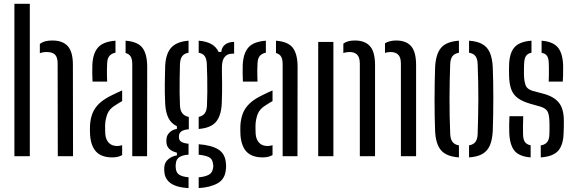

<svg xmlns="http://www.w3.org/2000/svg" viewBox="-20 -820 3016 1008"><path d="M55.6 0V-800H136.5V0ZM283.4 0 282.6 -487Q282.6 -518.8 269.1 -532.8Q255.6 -546.9 225.2 -546.9Q204.6 -546.9 189.2 -540.7V-589.6Q201.2 -598.7 217.1 -603.1Q233 -607.4 254.2 -607.4Q309.6 -607.4 336.1 -577.4Q362.6 -547.4 362.7 -480.9L363.4 0Z M452.9 -111.3Q452.4 -124 452.2 -136.3Q452 -148.5 452.5 -161.5Q454.7 -197.4 465.9 -225.7Q477 -254 501.9 -277.5Q526.8 -300.9 570.6 -321.7Q582.4 -327.5 595.2 -333.6Q607.9 -339.6 621.3 -345.3V-289.2Q613.5 -285.2 604.9 -279.8Q596.2 -274.5 586.3 -267.9Q553.9 -249 543.2 -220.4Q532.5 -191.8 531.8 -160.7Q531.8 -146.9 532 -136.8Q532.2 -126.7 532.7 -116.7Q535.2 -87.1 551.2 -70.3Q567.1 -53.5 594.9 -53.5Q609.8 -53.5 621.3 -57.9V-5.9Q601 6.3 569.6 6.3Q514.1 6.3 485.8 -22.6Q457.4 -51.4 452.9 -111.3ZM465.8 -391.7Q464.4 -412.8 464.4 -435.4Q464.3 -458.1 464.8 -478.5Q467.4 -539.3 494.2 -570.3Q521 -601.4 586.3 -606.4V-543.4Q566.5 -539.7 555 -526.9Q543.6 -514.1 542.6 -489Q541.6 -474.5 541.4 -455.3Q541.1 -436 541.6 -418.6Q542.1 -401.2 542.6 -391.7ZM674.4 0V-483.3Q674.4 -508.4 666.5 -522.5Q658.6 -536.5 639.4 -541.6V-606.4Q703.8 -601.3 728.3 -568.3Q752.8 -535.2 752.8 -468.2L752.2 0Z M969.9 167.6Q910.3 164.5 878.8 143.8Q847.3 123.2 843.1 85Q842.5 79.2 842.1 72.8Q841.8 66.3 842.4 60Q843.8 32.3 863.3 16.1Q882.7 -0.2 908.8 -4.3V-18.4Q857.1 -31.6 853.9 -70.4Q853.2 -77.3 853.5 -81Q853.8 -84.7 853.9 -90.1Q855.1 -110.3 870.9 -125.2Q886.6 -140.1 908.7 -143.1V-157.5Q878.9 -171.4 864.5 -200Q850 -228.7 847.3 -273.5Q845.9 -304 845.4 -327.7Q844.9 -351.3 845.2 -373.2Q845.4 -395.1 845.9 -419.8Q846.4 -444.4 847.3 -475.9Q850.9 -539.6 879.4 -570.5Q907.9 -601.4 969.9 -606.4V-543.2Q946.6 -539.1 936.2 -524.6Q925.7 -510.1 924.8 -482.3Q923.8 -451.7 923.3 -412.6Q922.8 -373.6 923 -334.9Q923.3 -296.3 924.8 -266.2Q926.2 -238.5 938 -224.4Q949.7 -210.3 971.2 -206.1V-141.3Q943.7 -139.3 931.5 -129.8Q919.4 -120.3 919.4 -104.5Q919.4 -103.6 919.4 -102Q919.4 -100.4 919.4 -99Q919.4 -84 930.9 -76.1Q942.4 -68.2 969.9 -65.3V-8Q940.7 -6.3 922.6 4.4Q904.5 15.1 902.9 41Q902.1 45.9 902.1 51.8Q902.2 57.7 902.9 63.3Q905 88.2 922.5 98.3Q940.1 108.4 969.9 110.5ZM1023.1 167.5V110.9Q1055.1 108.3 1075.4 97.8Q1095.6 87.3 1098.6 61.7Q1100.1 55.8 1099.8 50.2Q1099.6 44.6 1098.1 38.6Q1095.2 12.8 1074.7 4Q1054.3 -4.8 1023.1 -7.7V-62.8Q1090.4 -57.8 1126.4 -35.3Q1162.4 -12.8 1166.1 37.3Q1166.8 43.2 1167.1 51Q1167.3 58.8 1166.1 66.8Q1162.4 120.1 1122.6 142.2Q1082.7 164.2 1023.1 167.5ZM1023.1 -142.8V-206.1Q1043.6 -210.8 1054.4 -224.3Q1065.2 -237.8 1066.6 -266.1Q1068.1 -297.7 1068.4 -335.4Q1068.7 -373 1068 -411.9Q1067.3 -450.7 1065.8 -484.8Q1064.4 -511.4 1054.8 -525.2Q1045.3 -539 1023.1 -543.1V-606.4Q1103.2 -600.4 1127.7 -547.4H1141.8Q1143.8 -572.4 1162 -586.2Q1180.1 -599.9 1209.1 -600V-538.1H1198.3Q1173.6 -538.1 1159.4 -520.7Q1145.1 -503.4 1145.1 -466.6V-441.2Q1146 -408.1 1146 -382.4Q1146.1 -356.7 1145.8 -331.2Q1145.6 -305.8 1144.1 -273.5Q1140.3 -209.8 1112.8 -178.9Q1085.2 -148 1023.1 -142.8Z M1242.4 -111.3Q1241.9 -124 1241.7 -136.3Q1241.5 -148.5 1242 -161.5Q1244.2 -197.4 1255.4 -225.7Q1266.5 -254 1291.4 -277.5Q1316.3 -300.9 1360.1 -321.7Q1371.9 -327.5 1384.7 -333.6Q1397.4 -339.6 1410.8 -345.3V-289.2Q1403 -285.2 1394.4 -279.8Q1385.7 -274.5 1375.8 -267.9Q1343.4 -249 1332.7 -220.4Q1322 -191.8 1321.3 -160.7Q1321.3 -146.9 1321.5 -136.8Q1321.7 -126.7 1322.2 -116.7Q1324.7 -87.1 1340.7 -70.3Q1356.6 -53.5 1384.4 -53.5Q1399.3 -53.5 1410.8 -57.9V-5.9Q1390.5 6.3 1359.1 6.3Q1303.6 6.3 1275.3 -22.6Q1246.9 -51.4 1242.4 -111.3ZM1255.3 -391.7Q1253.9 -412.8 1253.9 -435.4Q1253.8 -458.1 1254.3 -478.5Q1256.9 -539.3 1283.7 -570.3Q1310.5 -601.4 1375.8 -606.4V-543.4Q1356 -539.7 1344.5 -526.9Q1333.1 -514.1 1332.1 -489Q1331.1 -474.5 1330.9 -455.3Q1330.6 -436 1331.1 -418.6Q1331.6 -401.2 1332.1 -391.7ZM1463.9 0V-483.3Q1463.9 -508.4 1456 -522.5Q1448.1 -536.5 1428.9 -541.6V-606.4Q1493.3 -601.3 1517.8 -568.3Q1542.3 -535.2 1542.3 -468.2L1541.7 0Z M1650.6 0V-600H1730.3V0ZM2084.7 0V-487Q2084.3 -518.9 2070.7 -532.9Q2057.1 -546.9 2029.7 -546.9Q2013.2 -546.9 2001.2 -541.7V-592.9Q2013.2 -599.9 2027.5 -603.6Q2041.8 -607.4 2059.6 -607.4Q2111.7 -607.4 2137.9 -578.1Q2164 -548.7 2164.5 -480.9V0ZM1869.1 0V-487Q1868.6 -518.8 1855.2 -532.8Q1841.9 -546.9 1814.2 -546.9Q1805.6 -546.9 1797.4 -545.4Q1789.2 -543.9 1782.6 -541.2V-591.1Q1794.1 -599.3 1808.7 -603.4Q1823.4 -607.4 1843.2 -607.4Q1895.2 -607.4 1921.9 -578.1Q1948.5 -548.7 1949 -480.9V0Z M2264.3 -133.1Q2262.9 -163.7 2262.2 -205.3Q2261.4 -247 2261.4 -293.1Q2261.4 -339.1 2262.2 -384.2Q2262.9 -429.3 2264.3 -466.6Q2267.8 -536.5 2295.7 -569.1Q2323.5 -601.8 2389.4 -606.4V-543.2Q2365.1 -538.5 2354.8 -524.2Q2344.4 -509.8 2343.5 -482.3Q2342.1 -442.4 2341.1 -397.9Q2340.2 -353.4 2340 -306.4Q2339.8 -259.4 2340.7 -211.8Q2341.7 -164.2 2343.6 -117.8Q2344.6 -90.4 2355.1 -75.7Q2365.6 -60.9 2389.4 -56.7V6.4Q2323.4 1.7 2295.3 -31.3Q2267.2 -64.3 2264.3 -133.1ZM2442.5 6.4V-56.7Q2466.6 -61.4 2476.7 -75.9Q2486.7 -90.4 2487.7 -116.5Q2489.2 -161.9 2490.1 -207.2Q2491.1 -252.5 2491.3 -298.3Q2491.5 -344.1 2490.5 -390.4Q2489.6 -436.8 2487.7 -484Q2486.7 -510.9 2476.5 -525Q2466.2 -539.1 2442.5 -543.3V-606.4Q2487 -603.3 2513.4 -587.7Q2539.9 -572.2 2552.3 -542.3Q2564.8 -512.5 2567 -466.6Q2568.4 -432.6 2569.2 -390.7Q2569.9 -348.7 2569.9 -303.8Q2569.9 -258.8 2569.2 -215Q2568.4 -171.2 2567 -133.1Q2564.7 -87.1 2552.2 -57.4Q2539.8 -27.8 2513.3 -12.2Q2486.9 3.3 2442.5 6.4Z M2653.6 -122.9Q2653.1 -146.2 2653.2 -167.2Q2653.3 -188.1 2654.6 -209.8H2726.9Q2725.4 -179 2725.6 -155.6Q2725.9 -132.3 2726 -115Q2726.6 -88 2735.7 -74.7Q2744.8 -61.4 2765.9 -57.2V6.4Q2705.4 1.7 2680.7 -29.1Q2655.9 -60 2653.6 -122.9ZM2819 6.4V-56.6Q2842.4 -60.6 2853 -74.3Q2863.6 -87.9 2864.4 -115.5Q2864.9 -130.2 2864.9 -140.5Q2864.9 -150.9 2864.9 -160.6Q2864.9 -170.3 2864.4 -182.7Q2863.6 -217.9 2854.5 -234.7Q2845.4 -251.5 2817.1 -260.3L2761.9 -275.9Q2722.4 -287.5 2698.9 -304.7Q2675.4 -321.9 2664.6 -349.7Q2653.9 -377.6 2652.7 -421.6Q2652.2 -439.4 2652.2 -451.1Q2652.2 -462.8 2652.7 -476.2Q2653.9 -540 2680.3 -570.9Q2706.7 -601.8 2770.3 -606.4V-543.3Q2750.1 -539.2 2741.3 -526Q2732.6 -512.8 2731.7 -486Q2731.3 -476.8 2730.8 -462Q2730.3 -447.2 2730.7 -429.4Q2731.6 -393.9 2739.5 -372.5Q2747.4 -351 2779.1 -342.1L2831 -328.4Q2887 -314 2913.6 -281.7Q2940.2 -249.4 2940.2 -185.1Q2940.2 -167 2940 -153.4Q2939.8 -139.7 2938.9 -121.1Q2937.2 -58.7 2910.4 -28.5Q2883.7 1.8 2819 6.4ZM2860.7 -391.7Q2861.7 -407.9 2861.7 -425.7Q2861.7 -443.5 2861.7 -459.4Q2861.7 -475.4 2861.2 -486.5Q2860.6 -512.7 2852.4 -525.9Q2844.2 -539 2823.4 -542.7V-606.4Q2882.9 -601.7 2908.5 -571.2Q2934.1 -540.7 2936.4 -477.2Q2936.4 -469.6 2936.4 -453.8Q2936.4 -438.1 2936.1 -420.9Q2935.9 -403.8 2934.5 -391.7Z"/></svg>

Font: Big Shoulders Stencil Text Thin
Style: Regular
Weight: 100
Designer: Patric King
Foundry: XO Type Co
Version: Version 2.001